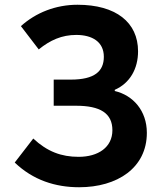

<svg xmlns="http://www.w3.org/2000/svg" viewBox="-20 -774 677 808"><path d="M313 14C473 14 598 -67 598 -215C598 -308 540 -373 463 -391V-396C527 -424 561 -485 561 -558C561 -680 468 -754 306 -754C215 -754 131 -721 68 -664L143 -566C191 -605 240 -627 301 -627C368 -627 417 -598 417 -535C417 -474 378 -439 278 -439H206V-329H300C401 -329 453 -298 453 -226C453 -154 393 -114 311 -114C238 -114 179 -136 120 -191L42 -90C119 -16 213 14 313 14Z"/></svg>

Font: Kinto Sans
Style: Bold
Weight: 700
Designer: Authors: Ryoko NISHIZUKA  (kana & ideographs); Paul D. Hunt (Latin, Greek & Cyrillic); Wenlong ZHANG  (bopomofo); Sandol
Foundry: Adobe Systems Incorporated, ookami Inc.
Version: Version 0.001